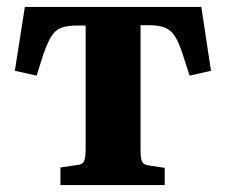

<svg xmlns="http://www.w3.org/2000/svg" viewBox="-20 -536 655 556"><path d="M155 0V-51L202 -58Q218 -59 223 -68.5Q228 -78 228 -105V-462H203Q174 -462 157 -455.5Q140 -449 128.5 -430.5Q117 -412 105 -377L86 -317L23 -331L52 -516H563L591 -331L529 -317L509 -379Q498 -413 486.5 -431Q475 -449 457.5 -456Q440 -463 411 -463H387V-100Q387 -77 391.5 -68Q396 -59 410 -57L457 -50V0Z"/></svg>

Font: Literata 36pt
Style: Bold
Weight: 700
Designer: Latin by Veronika Burian and Jose Scaglione. Greek by Irene Vlachou. Cyrillic by Vera Evstafieva.
Foundry: TypeTogether
Version: Version 3.002